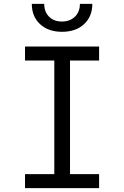

<svg xmlns="http://www.w3.org/2000/svg" viewBox="-20 -970 640 990"><path d="M109 0V-72H260V-658H109V-730H491V-658H341V-72H491V0ZM300 -806Q229 -806 186.5 -845.5Q144 -885 144 -950H208Q208 -909 233 -884Q258 -859 299 -859Q341 -859 366.5 -884Q392 -909 392 -950H456Q456 -885 413.5 -845.5Q371 -806 300 -806Z"/></svg>

Font: Tiny Light
Style: Regular
Weight: 300
Monospace: yes
Designer: Philipp Nurullin, Konstantin Bulenkov
Foundry: JetBrains
Version: Version 2.251; ttfautohint (v1.8.4.7-5d5b)